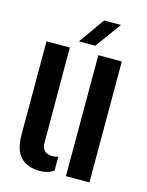

<svg xmlns="http://www.w3.org/2000/svg" viewBox="-117 -840 702 920"><g transform="rotate(15 234.0 -380.0)"><path d="M42.5 -139.5V-600H158L159 -129.5Q159 -102 171.8 -89Q184.5 -76 213 -76Q228 -76 240 -80.5V-11Q211 8.5 170.5 8.5Q110 8.5 76.2 -26Q42.5 -60.5 42.5 -139.5ZM299.5 0V-600H416V0ZM192.5 -640 283 -768H367L273.5 -640Z"/></g></svg>

Font: Big Shoulders Stencil Text Thin
Style: Bold
Weight: 700
Version: Version 2.001